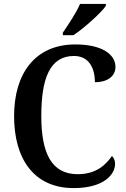

<svg xmlns="http://www.w3.org/2000/svg" viewBox="-20 -951 645 981"><path d="M301 -784V-771H355C412 -809 497 -886 521 -921V-931H389C370 -886 329 -825 301 -784ZM356 10C513 10 568 -61 568 -114C568 -131 561 -146 552 -154C520 -108 471 -61 377 -61C244 -61 191 -167 191 -358C191 -553 236 -665 358 -665C439 -665 465 -596 465 -531C531 -531 570 -563 570 -609C570 -673 501 -724 365 -724C159 -724 52 -575 52 -358C52 -137 155 10 356 10Z"/></svg>

Font: Noto Serif Khmer SemiCondensed SemiBold
Style: Regular
Weight: 600
Width: 4
Designer: Danh Hong and the Monotype Design Team
Foundry: Monotype Imaging Inc.
Version: Version 2.004